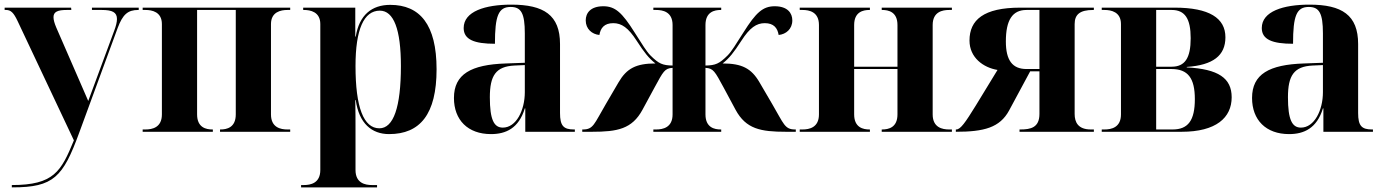

<svg xmlns="http://www.w3.org/2000/svg" viewBox="-20 -569 5980 829"><path d="M31 230V240H34C211 240 252 196 322 4L488 -448C510 -507 532 -526 577 -526H579V-536H377V-526H419C465 -526 485 -516 485 -487C485 -474 481 -457 473 -436L388 -206C381 -186 371 -161 361 -133C351 -157 344 -173 321 -225L223 -450C215 -469 211 -483 211 -495C211 -518 229 -526 268 -526H288L287 -536H0V-526H6C27 -526 39 -514 56 -478L299 37C244 171 213 230 31 230Z M596 0H899V-10H897C870 -10 831 -18 831 -75V-526H998V-75C998 -18 959 -10 932 -10H930V0H1233V-10H1221C1192 -10 1150 -18 1150 -75V-465C1150 -518 1193 -526 1221 -526H1233V-536H596V-526H608C636 -526 679 -518 679 -465V-75C679 -18 637 -10 608 -10H596Z M1280 240H1608V230H1586C1557 230 1515 222 1515 165V0C1515 -46 1515 -96 1514 -137H1516C1530 -36 1585 10 1660 10C1794 10 1865 -76 1865 -270C1865 -463 1793 -548 1665 -548C1585 -548 1531 -504 1516 -411H1514V-536H1289V-526H1292C1320 -526 1363 -518 1363 -465V165C1363 222 1321 230 1292 230H1280ZM1618 -15C1550 -15 1515 -106 1515 -284C1515 -442 1551 -523 1620 -523C1680 -523 1711 -442 1711 -284C1711 -106 1679 -15 1618 -15Z M2100 10C2164 10 2220 -15 2246 -101H2248V0H2462V-10H2458C2413 -10 2398 -26 2398 -81V-379C2398 -504 2328 -549 2188 -549C2075 -549 1982 -520 1982 -448C1982 -398 2028 -380 2117 -380C2117 -501 2132 -539 2185 -539C2230 -539 2246 -512 2246 -425V-298L2164 -295C2014 -290 1940 -249 1940 -146C1940 -51 2000 10 2100 10ZM2151 -18C2113 -18 2095 -52 2095 -149C2095 -243 2121 -282 2201 -286L2246 -288V-171C2246 -93 2209 -18 2151 -18Z M2494 0H2536C2646 0 2709 -12 2754 -95L2806 -191C2844 -261 2850 -274 2884 -276V-75C2884 -18 2842 -10 2813 -10H2801V0H3094V-10H3092C3065 -10 3026 -18 3026 -75V-276C3060 -274 3066 -262 3105 -190L3156 -95C3201 -12 3264 0 3374 0H3416V-10H3413C3368 -10 3365 -33 3314 -120L3259 -214C3224 -274 3183 -295 3100 -295C3129 -318 3148 -342 3181 -393C3217 -449 3246 -469 3282 -469C3321 -469 3337 -448 3342 -418C3374 -421 3401 -444 3401 -481C3401 -512 3381 -542 3325 -542C3274 -542 3244 -515 3190 -429C3157 -377 3138 -346 3122 -330C3085 -293 3069 -287 3026 -286V-461C3026 -518 3065 -526 3092 -526H3094V-536H2801V-526H2813C2842 -526 2884 -518 2884 -461V-286C2841 -287 2825 -293 2788 -330C2772 -346 2753 -377 2720 -429C2666 -515 2636 -542 2585 -542C2529 -542 2509 -512 2509 -481C2509 -444 2536 -421 2568 -418C2573 -448 2589 -469 2628 -469C2664 -469 2693 -449 2729 -393C2762 -342 2781 -318 2810 -295C2727 -295 2686 -274 2651 -214L2596 -120C2545 -33 2542 -10 2497 -10H2494Z M3433 0H3736V-10H3734C3707 -10 3668 -18 3668 -75V-271H3855V-75C3855 -18 3816 -10 3789 -10H3787V0H4090V-10H4078C4049 -10 4007 -18 4007 -75V-461C4007 -518 4049 -526 4078 -526H4090V-536H3787V-526H3789C3816 -526 3855 -518 3855 -461V-281H3668V-461C3668 -518 3707 -526 3734 -526H3736V-536H3433V-526H3445C3474 -526 3516 -518 3516 -461V-75C3516 -18 3474 -10 3445 -10H3433Z M4107 0C4229 0 4297 -18 4337 -92L4428 -261H4468V-77C4468 -18 4430 -10 4386 -10H4382V0H4703V-10H4690C4635 -10 4620 -41 4620 -77V-465C4620 -506 4642 -526 4700 -526H4703V-536H4385C4227 -536 4166 -483 4166 -394C4166 -320 4226 -277 4287 -267L4193 -113C4148 -40 4127 -10 4109 -10H4107ZM4412 -271C4351 -271 4323 -309 4323 -390C4323 -482 4351 -526 4412 -526H4468V-271Z M4737 0H5082C5231 0 5298 -61 5298 -149C5298 -232 5240 -271 5104 -278V-280C5218 -288 5271 -329 5271 -408C5271 -491 5201 -536 5052 -536H4737V-526H4749C4777 -526 4820 -518 4820 -465V-75C4820 -18 4778 -10 4749 -10H4737ZM5039 -281H4972V-526H5039C5096 -526 5121 -489 5121 -404C5121 -318 5096 -281 5039 -281ZM5043 -10H4972V-271H5038C5109 -271 5139 -232 5139 -141C5139 -49 5110 -10 5043 -10Z M5546 10C5610 10 5666 -15 5692 -101H5694V0H5908V-10H5904C5859 -10 5844 -26 5844 -81V-379C5844 -504 5774 -549 5634 -549C5521 -549 5428 -520 5428 -448C5428 -398 5474 -380 5563 -380C5563 -501 5578 -539 5631 -539C5676 -539 5692 -512 5692 -425V-298L5610 -295C5460 -290 5386 -249 5386 -146C5386 -51 5446 10 5546 10ZM5597 -18C5559 -18 5541 -52 5541 -149C5541 -243 5567 -282 5647 -286L5692 -288V-171C5692 -93 5655 -18 5597 -18Z"/></svg>

Font: Noto Serif Display
Style: Bold
Weight: 700
Designer: Monotype Design Team
Foundry: Monotype Imaging Inc.
Version: Version 2.009